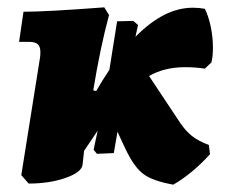

<svg xmlns="http://www.w3.org/2000/svg" viewBox="-20 -493 613 523"><path d="M484 -310Q428 -310 386 -286L471 -158Q486 -136 503 -122.5Q520 -109 549 -98L552 -73Q504 -20 452 10Q396 0 370.5 -19Q345 -38 321 -89L300 -134L290 -76L244 -74L235 -85L246 -137L209 -82L205 -45Q203 -24 159 -8.5Q115 7 58 7L38 -16L89 -336Q90 -342 90 -351Q90 -366 83 -372.5Q76 -379 59 -379H32L44 -461Q106 -461 264 -473L277 -452Q253 -363 234 -247L242 -245Q258 -273 278 -303L299 -435L343 -436L356 -425L349 -393Q389 -433 427.5 -452.5Q466 -472 506 -472Q522 -472 538 -469Q548 -449 554 -420.5Q560 -392 560 -364Q560 -339 556 -323L538 -306Q513 -310 484 -310Z"/></svg>

Font: Alegreya Black
Style: Italic
Weight: 900
Italic angle: -7°
Designer: Juan Pablo del Peral
Foundry: Huerta Tipografica
Version: Version 2.007; ttfautohint (v1.6)